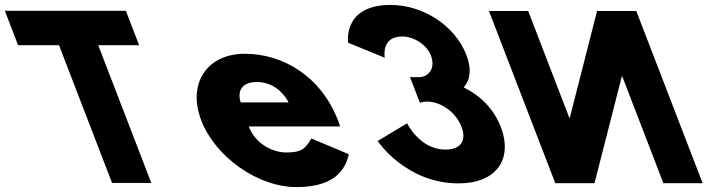

<svg xmlns="http://www.w3.org/2000/svg" viewBox="-226 -747 2957 782"><path d="M-152.3 -562.9H14.3L230.4 -1.9H390.2L174.1 -562.9H340.7L286.6 -703.1H-206.4Z M1159.1 -232C1157.8 -238 1153.6 -249 1150.9 -256C1081.5 -436 927.1 -528 771.1 -528C616.1 -528 536.1 -406 593.9 -256C651.3 -107 825.3 15 980.3 15C1094.3 15 1174 -22 1194.7 -119L1042 -183C1016.7 -137 996 -126 939 -126C894 -126 817.6 -153 787.1 -232ZM754.4 -330C739.3 -377 759.4 -413 820.4 -413C872.4 -413 920.6 -384 949.4 -330Z M1341.3 -511.8C1341.3 -511.8 1324.1 -598.5 1412.5 -598.5C1457.5 -598.5 1511.6 -566.2 1529 -521.2C1548.6 -470.2 1521.4 -432.8 1478.9 -432.8H1444L1484.3 -328.2C1484.3 -328.2 1495.9 -333.3 1512.9 -333.3C1569 -333.3 1630.5 -290.8 1653.7 -230.5C1676.6 -171 1646.9 -137.8 1588.3 -137.8C1482.9 -137.8 1432.2 -244.9 1432.2 -244.9L1312.2 -172.7C1312.2 -172.7 1426.3 -0.1 1642.2 -0.1C1792.6 -0.1 1865.2 -96.2 1813.5 -230.5C1785 -304.4 1729.5 -358 1662.4 -391.1C1689.2 -420.9 1695.9 -465.1 1673.7 -522.9C1627.8 -641.9 1498.2 -726.9 1364.7 -726.9C1168.4 -726.9 1191.9 -573 1191.9 -573Z M2308.3 -436.1H2306.6L2195.4 -0.9H2035.6L1765.5 -702.1H1925.3L2092.9 -266.9H2094.6L2205.8 -702.1H2365.6L2635.7 -0.9H2475.9Z"/></svg>

Font: Hussar
Style: BdOpOblFour
Weight: 700
Foundry: Cannot Into Space Fonts
Version: Version 2.00